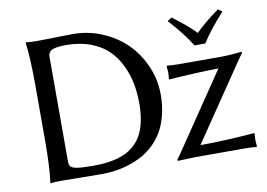

<svg xmlns="http://www.w3.org/2000/svg" viewBox="-72 -759 1214 873"><g transform="rotate(-10 535.5 -322.5)"><path d="M189.9 -82Q189.9 -64.5 196.8 -56.9Q203.6 -49.3 226.3 -45.7Q249 -42 298.8 -42Q331.1 -42 357.7 -44.7Q384.3 -47.4 411.1 -54.7Q438 -62 459 -73.7Q480 -85.4 498.5 -104Q517.1 -122.6 529.3 -147.7Q541.5 -172.9 548.3 -207.3Q555.2 -241.7 555.2 -284.2Q555.2 -333 546.9 -377Q538.6 -420.9 518.1 -463.1Q497.6 -505.4 466.3 -535.9Q435.1 -566.4 385.7 -585.2Q336.4 -604 273.9 -604Q253.4 -604 239.7 -602.5Q226.1 -601.1 213.9 -597.2Q201.7 -593.3 195.8 -585Q189.9 -576.7 189.9 -564ZM147 -645Q178.7 -645 229.5 -646.5Q280.3 -647.9 312 -647.9Q382.8 -647.9 447 -620.8Q511.2 -593.8 557.4 -548.1Q603.5 -502.4 630.9 -439.5Q658.2 -376.5 658.2 -308.1Q658.2 -256.8 647.2 -213.6Q636.2 -170.4 617.9 -138.9Q599.6 -107.4 573.5 -82.8Q547.4 -58.1 518.6 -42.5Q489.7 -26.9 456.8 -16.6Q423.8 -6.3 392.8 -2.2Q361.8 2 330.1 2Q274.4 2 226.3 1Q178.2 0 147 0Q131.3 0 118.4 0.7Q105.5 1.5 100.6 2L95.2 2.9L94.2 0Q104 -67.9 104 -200.2V-444.8Q104 -573.7 94.2 -645L96.2 -647.9Q112.8 -645 147 -645ZM848.1 -501Q810.5 -562 747.1 -630.9L767.1 -644Q836.4 -592.8 873 -554.2Q912.1 -594.2 981 -644L1000 -630.9Q932.1 -555.7 897.9 -501ZM795.9 -49.8Q850.1 -49.8 912.6 -52.7Q975.1 -55.7 1010.7 -58.6L1045.9 -61L1047.9 -58.1Q1045.9 -42.5 1045.9 -26.9Q1045.9 -26.4 1047.9 0L1045.9 2.9Q1023.4 0 990.2 0H764.2L683.1 2.9L680.2 -1.5Q681.2 -2.9 702.1 -32.2L937 -378.9Q886.2 -378.4 829.1 -375.7Q772 -373 740.2 -370.6L709 -368.2L707 -371.1Q709 -386.7 709 -401.9Q709 -402.8 707 -429.2L709 -432.1Q731.4 -429.2 765.1 -429.2H969.2Q981.9 -429.2 1001 -430.7Q1020 -432.1 1034.2 -433.6Q1048.3 -435.1 1049.8 -435.1Q1055.2 -435.1 1055.2 -429.2Q1046.9 -419.4 1024.9 -387.2Z"/></g></svg>

Font: Linux Biolinum G
Style: Regular
Weight: 400
Designer: Philipp H. Poll
Foundry: Philipp H. Poll
Version: Version 1.1.0 ; ttfautohint (v1.6)